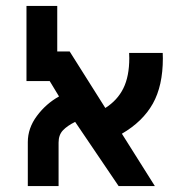

<svg xmlns="http://www.w3.org/2000/svg" viewBox="-20 -629 640 649"><path d="M530.5 -432 530 -450H416.5Q417 -444 417 -432.5Q417 -371 397 -330.5Q377 -290 336 -264L215.5 -455H173.5V-609H69.5V-355H148L179.5 -303Q135.5 -278.5 104.8 -237.2Q74 -196 74 -148.5V0H178V-147Q178 -173 192.8 -188.5Q207.5 -204 234 -217L381 0H503.5L392 -177Q462.5 -218 496.5 -278.5Q530.5 -339 530.5 -432Z"/></svg>

Font: JuliaMono SemiBold
Style: Regular
Weight: 600
Monospace: yes
Designer: cormullion
Foundry: corm
Version: Version 0.055; ttfautohint (v1.8.4)